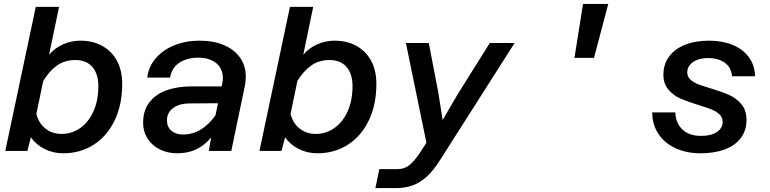

<svg xmlns="http://www.w3.org/2000/svg" viewBox="-20 -772 3940 982"><path d="M605 -343Q605 -237 566.5 -156.5Q528 -76 459.5 -32Q391 12 303 12Q252 12 208 -10Q164 -32 138 -70L120 0H7L163 -737H282L231 -492Q262 -528 304 -546Q346 -564 391 -564Q455 -564 503.5 -537Q552 -510 578.5 -460.5Q605 -411 605 -343ZM295 -87Q347 -87 390 -117Q433 -147 458 -202.5Q483 -258 483 -331Q483 -394 452.5 -429.5Q422 -465 365 -465Q312 -465 272.5 -437.5Q233 -410 201 -358L166 -189Q178 -142 212.5 -114.5Q247 -87 295 -87Z M1060 -69Q1026 -28 983.5 -8Q941 12 886 12Q837 12 797 -8Q757 -28 734.5 -63.5Q712 -99 712 -144Q712 -207 744 -248.5Q776 -290 831 -310Q886 -330 958 -330H1114L1117 -346Q1120 -361 1120 -374Q1120 -405 1104.5 -428.5Q1089 -452 1060.5 -464.5Q1032 -477 995 -477Q936 -477 897 -451Q858 -425 850 -375H733Q740 -432 777 -474.5Q814 -517 872 -540.5Q930 -564 1001 -564Q1072 -564 1125 -541.5Q1178 -519 1207.5 -477.5Q1237 -436 1237 -380Q1237 -352 1232 -331L1163 0H1048ZM916 -84Q1012 -84 1082 -182L1095 -244L952 -243Q897 -243 865.5 -219.5Q834 -196 834 -156Q834 -123 856.5 -103.5Q879 -84 916 -84Z M1905 -343Q1905 -237 1866.5 -156.5Q1828 -76 1759.5 -32Q1691 12 1603 12Q1552 12 1508 -10Q1464 -32 1438 -70L1420 0H1307L1463 -737H1582L1531 -492Q1562 -528 1604 -546Q1646 -564 1691 -564Q1755 -564 1803.5 -537Q1852 -510 1878.5 -460.5Q1905 -411 1905 -343ZM1595 -87Q1647 -87 1690 -117Q1733 -147 1758 -202.5Q1783 -258 1783 -331Q1783 -394 1752.5 -429.5Q1722 -465 1665 -465Q1612 -465 1572.5 -437.5Q1533 -410 1501 -358L1466 -189Q1478 -142 1512.5 -114.5Q1547 -87 1595 -87Z M2244 -158 2319 -287 2485 -552H2612L2233 43Q2198 99 2163 131Q2128 163 2090 176.5Q2052 190 2004 190H1900L1920 93H2013Q2050 93 2077.5 69.5Q2105 46 2139 -8L2161 -42L2056 -552H2173L2221 -303Z M2962 -752H3091L3018 -476H2918Z M3316 -197H3434Q3436 -142 3470.5 -109.5Q3505 -77 3566 -77Q3618 -77 3647 -97Q3676 -117 3676 -149Q3676 -172 3660 -187Q3644 -202 3619.5 -212Q3595 -222 3552 -235Q3494 -253 3459 -268.5Q3424 -284 3398.5 -314Q3373 -344 3373 -390Q3373 -443 3402 -482.5Q3431 -522 3483.5 -543Q3536 -564 3606 -564Q3673 -564 3725.5 -543Q3778 -522 3809 -481Q3840 -440 3842 -382H3724Q3720 -428 3686.5 -451.5Q3653 -475 3602 -475Q3569 -475 3545 -465.5Q3521 -456 3508 -439.5Q3495 -423 3495 -402Q3495 -380 3510.5 -365.5Q3526 -351 3550 -341.5Q3574 -332 3615 -320Q3672 -303 3709 -286.5Q3746 -270 3772 -239Q3798 -208 3798 -158Q3798 -106 3770 -67.5Q3742 -29 3689 -8.5Q3636 12 3562 12Q3492 12 3436 -13.5Q3380 -39 3348 -86.5Q3316 -134 3316 -197Z"/></svg>

Font: Azeret Mono Medium
Style: Italic
Weight: 500
Italic angle: -12°
Designer: Martin Vácha
Foundry: Displaay
Version: Version 1.000; Glyphs 3.0.3, build 3074